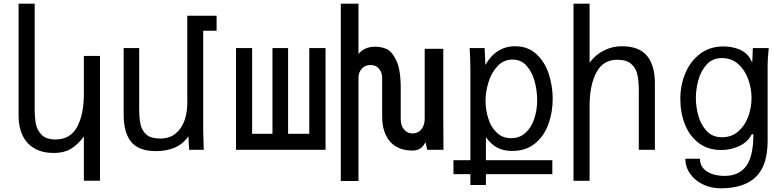

<svg xmlns="http://www.w3.org/2000/svg" viewBox="-20 -810 4240 1038"><path d="M270 17Q210 17 167.2 -7.2Q124.5 -31.5 102.5 -76.8Q80.5 -122 80.5 -184V-790H167.5V-222Q167.5 -176 173.8 -141.5Q180 -107 204.8 -81.5Q229.5 -56 279.5 -56Q360.5 -56 397 -124Q433.5 -192 433.5 -305V-507.5H520.5V167H433.5V-72Q398 -25 361.2 -4Q324.5 17 270 17Z M648.5 -190V-550H732.5V-224Q732.5 -171.5 739.8 -137.5Q747 -103.5 771.8 -82.2Q796.5 -61 845.5 -61Q896.5 -61 929.5 -88.2Q962.5 -115.5 977.5 -158.8Q992.5 -202 992.5 -252V-725H1151V-644H1078.5V-119Q1078.5 -86 1080.5 -38Q1080.5 -27 1081.5 0H1002.5L998.5 -73Q970 -31.5 925 -12.2Q880 7 823.5 7Q730 7 689.2 -43Q648.5 -93 648.5 -190Z M1740 0H1256V-550H1343V-86.5H1453V-550H1537.5V-86.5H1652V-550H1740Z M1983.5 -458.5Q1953 -458.5 1935.5 -438.2Q1918 -418 1918 -390V168.5H1822.5V-790H1918V-518Q1932 -536 1954.8 -546.8Q1977.5 -557.5 2008.5 -557.5Q2040.5 -557.5 2069.2 -545.5Q2098 -533.5 2122.2 -483.8Q2146.5 -434 2146.5 -332.5V-165Q2146.5 -130 2164.8 -109.2Q2183 -88.5 2210.5 -88.5Q2239 -88.5 2257.5 -110.2Q2276 -132 2276 -167V-546H2376.5V-168Q2376.5 -104 2377.5 0H2289.5L2280.5 -42Q2269 -18 2251.5 -7Q2234 4 2209 4Q2158 4 2121.5 -17.5Q2085 -39 2065.5 -80.2Q2046 -121.5 2046 -179.5V-390Q2046 -418 2029.5 -438.2Q2013 -458.5 1983.5 -458.5Z M2431.5 56H2523V-428Q2523 -482.5 2519.5 -540L2519 -550H2600L2604 -459Q2632 -508.5 2672.5 -534.2Q2713 -560 2765 -560Q2834 -560 2879.8 -517.8Q2925.5 -475.5 2946.8 -410.2Q2968 -345 2968 -275.5Q2968 -203.5 2945 -139.2Q2922 -75 2872.8 -34.5Q2823.5 6 2748.5 6Q2701 6 2667.8 -12Q2634.5 -30 2607 -68V56H2966V131.5H2607V190H2523V131.5H2431.5ZM2884 -268.5Q2884 -318.5 2870.8 -369Q2857.5 -419.5 2827.5 -453.8Q2797.5 -488 2750.5 -488Q2703.5 -488 2670.5 -453.2Q2637.5 -418.5 2621.2 -366.8Q2605 -315 2605 -264.5Q2605 -219 2618.8 -172.5Q2632.5 -126 2663.8 -94.5Q2695 -63 2743.5 -63Q2789.5 -63 2821 -91.8Q2852.5 -120.5 2868.2 -167.5Q2884 -214.5 2884 -268.5Z M3080.5 -790H3167.5V-471Q3198.5 -513.5 3244.5 -536.8Q3290.5 -560 3340.5 -560Q3435.5 -560 3478 -508.2Q3520.5 -456.5 3520.5 -359V0H3433.5V-321Q3433.5 -373 3425.5 -408Q3417.5 -443 3392 -465Q3366.5 -487 3316.5 -487Q3240.5 -487 3204 -418.2Q3167.5 -349.5 3167.5 -238V167.5H3080.5Z M3685 48H3764Q3764 79.5 3782.5 100.2Q3801 121 3831.2 131Q3861.5 141 3897 141Q3975 141 4014 87.8Q4053 34.5 4053 -84H4044Q4023 -42 3977 -20.5Q3931 1 3880 1Q3807 1 3757 -37.2Q3707 -75.5 3682.5 -138.5Q3658 -201.5 3658 -275Q3658 -349.5 3685.2 -414.5Q3712.5 -479.5 3765.2 -519.2Q3818 -559 3891 -559Q3933.5 -559 3972 -544.8Q4010.5 -530.5 4032 -499L4037 -490Q4040.5 -483.5 4043.8 -477.8Q4047 -472 4047 -475L4050 -550H4136Q4130 -490 4130 -460V-49Q4130 85.5 4066 146.8Q4002 208 3877 208Q3824 208 3780 186.8Q3736 165.5 3710.5 128.8Q3685 92 3685 48ZM4043 -280Q4043 -331.5 4025.2 -381.2Q4007.5 -431 3971.2 -463.5Q3935 -496 3883 -496Q3831.5 -496 3800 -460.8Q3768.5 -425.5 3755.2 -376Q3742 -326.5 3742 -280Q3742 -233.5 3755.2 -185Q3768.5 -136.5 3800 -102.2Q3831.5 -68 3883 -68Q3935 -68 3971.2 -99.5Q4007.5 -131 4025.2 -179.8Q4043 -228.5 4043 -280Z"/></svg>

Font: JuliaMono
Style: Regular
Weight: 400
Monospace: yes
Designer: cormullion
Foundry: corm
Version: Version 0.055; ttfautohint (v1.8.4)